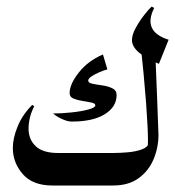

<svg xmlns="http://www.w3.org/2000/svg" viewBox="-20 -571 539 591"><path d="M338.9 -278.3Q338.9 -241.7 302.2 -219.2Q265.6 -196.8 201.2 -196.8Q187.5 -196.8 169.9 -205.1Q152.3 -213.4 143.6 -221.7Q169.4 -221.7 199.7 -224.9Q230 -228 251.7 -233.9Q273.4 -239.7 273.4 -246.6Q273.4 -252.9 261.5 -255.4Q249.5 -257.8 233.9 -260.3Q218.3 -262.7 206.3 -267.6Q194.3 -272.5 194.3 -284.2Q194.3 -312 222.7 -347.9Q251 -383.8 296.9 -403.3L310.5 -357.4Q300.8 -355 286.9 -349.1Q272.9 -343.3 262.2 -336.2Q251.5 -329.1 251.5 -322.8Q251.5 -315.9 264.6 -313.2Q277.8 -310.5 295.2 -308.1Q312.5 -305.7 325.7 -299.3Q338.9 -293 338.9 -278.3ZM293 0H141.1Q80.6 0 50 -35.2Q19.5 -70.3 19.5 -115.2Q19.5 -146 34.4 -182.1Q49.3 -218.3 79.1 -248L85.4 -244.1Q76.2 -226.1 72 -208.5Q67.9 -190.9 67.9 -175.3Q67.9 -141.6 90.1 -120.8Q112.3 -100.1 158.2 -100.1H293.5Q302.2 -100.1 307.1 -84.7Q312 -69.3 312 -54.2Q312 -36.6 307.1 -18.3Q302.2 0 293 0ZM411.1 -450.7 457.5 -421.9Q460.9 -339.8 463.4 -274.9Q465.8 -210 467.8 -156.2Q467.8 -117.2 452.9 -81.3Q438 -45.4 407 -22.7Q376 0 328.1 0Q315.9 0 310.1 -16.4Q304.2 -32.7 304.2 -50.3Q304.2 -67.4 310.1 -83.7Q315.9 -100.1 328.1 -100.1Q350.1 -100.1 374.3 -102.3Q398.4 -104.5 416.5 -111.1Q434.6 -117.7 438 -130.4L433.6 -113.3Q435.5 -119.6 435.5 -137.7Q435.5 -173.8 429.7 -253.9Q423.8 -334 411.1 -450.7ZM446.8 -550.8 454.6 -546.4Q418 -474.1 499 -448.7L469.2 -374.5Q431.2 -389.6 408.7 -408.4Q386.2 -427.2 386.2 -447.8Q386.2 -463.9 397.9 -485.4Q409.7 -506.8 424.1 -525.1Q438.5 -543.5 446.8 -550.8ZM328.1 0H293.9Q278.3 0 271.7 -16.4Q265.1 -32.7 265.1 -50.3Q265.1 -67.4 271.7 -83.7Q278.3 -100.1 293.9 -100.1H328.1Q342.8 -100.1 350.1 -83.7Q357.4 -67.4 357.4 -50.3Q357.4 -32.7 350.1 -16.4Q342.8 0 328.1 0Z"/></svg>

Font: Lateef Medium
Style: Regular
Weight: 500
Designer: SIL International
Foundry: SIL International
Version: Version 4.200